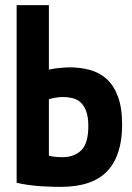

<svg xmlns="http://www.w3.org/2000/svg" viewBox="-20 -720 515 750"><path d="M45 -700H171V-448Q177 -449 186.5 -451Q196 -453 207 -454Q218 -455 230 -456Q242 -457 251 -457Q293 -457 330.5 -447Q368 -437 396 -412Q424 -387 440.5 -343.5Q457 -300 457 -233Q457 -113 399 -51.5Q341 10 216 10Q205 10 184.5 9.5Q164 9 140 7.5Q116 6 91 2.5Q66 -1 45 -6ZM171 -112Q180 -109 194.5 -107.5Q209 -106 223 -106Q270 -106 297.5 -133Q325 -160 325 -227Q325 -262 317 -284.5Q309 -307 295.5 -319.5Q282 -332 263.5 -336.5Q245 -341 223 -341Q212 -341 194.5 -338Q177 -335 171 -332Z"/></svg>

Font: PT Sans Narrow
Style: Bold
Weight: 700
Width: 3
Designer: A.Korolkova, O.Umpeleva, V.Yefimov
Foundry: ParaType Ltd
Version: Version 2.003W OFL